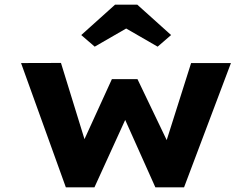

<svg xmlns="http://www.w3.org/2000/svg" viewBox="-20 -800 1059 820"><path d="M261.2 0 69.9 -530.7 240.4 -531.2 349.9 -176.4 328.6 -179 457.9 -462.1H567.1L703 -178.6L684 -176.6L796.2 -530.7H966.3L766.1 0H643.5L488.2 -347L543.2 -350.4L383.4 0ZM384.5 -600.7 327 -650.3 471.3 -780H566.4L710.7 -650.3L653.2 -600.7L503.9 -686.9H533.9Z"/></svg>

Font: Lexend Peta
Style: Regular
Weight: 400
Designer: Bonnie Shaver-Troup, Thomas Jockin
Foundry: Lexend
Version: Version 1.007